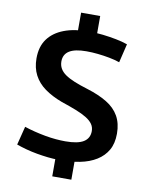

<svg xmlns="http://www.w3.org/2000/svg" viewBox="-97 -874 818 1050"><g transform="rotate(10 311.5 -349.5)"><path d="M286 10Q256 10 225 6.5Q194 3 163 -2.5Q132 -8 102.5 -16Q73 -24 48 -33L74 -136Q101 -127 131 -119.5Q161 -112 191.5 -106.5Q222 -101 250.5 -98.5Q279 -96 304 -96Q373 -96 405 -116Q437 -136 437 -176Q437 -198 425 -215Q413 -232 389.5 -246.5Q366 -261 330.5 -275Q295 -289 247 -305Q191 -326 151.5 -354.5Q112 -383 91 -423Q70 -463 70 -516Q70 -581 101 -623.5Q132 -666 189.5 -688Q247 -710 328 -710Q367 -710 405.5 -705.5Q444 -701 480 -694Q516 -687 544 -677L519 -573Q493 -582 461.5 -588Q430 -594 397 -597.5Q364 -601 333 -601Q269 -601 238 -581.5Q207 -562 207 -523Q207 -501 217 -483.5Q227 -466 247 -452Q267 -438 298.5 -425Q330 -412 373 -399Q438 -379 483.5 -351.5Q529 -324 552 -283.5Q575 -243 575 -186Q575 -132 554 -95Q533 -58 494.5 -34Q456 -10 403 0.5Q350 11 286 10ZM267 105V-4L373 -10V105ZM267 -691V-804H373V-697Z"/></g></svg>

Font: Georama ExtraCondensed Thin SemiBold
Style: Regular
Weight: 600
Version: Version 1.001